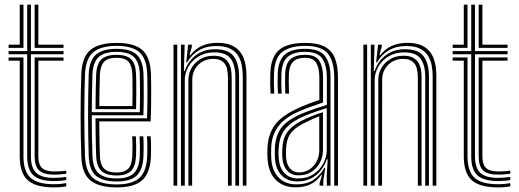

<svg xmlns="http://www.w3.org/2000/svg" viewBox="-20 -790 2208 817"><path d="M209.9 -19.6Q148.9 -19.6 122.3 -43.9Q95.7 -68.2 95.7 -124.3V-559.1H16.6V-572.7H95.7V-770H111.6V-572.7H250.3V-559.1H111.6V-124.3Q111.6 -75.5 134.4 -54.3Q157.1 -33.1 209.9 -33.1Q222.4 -33.1 235.3 -34.2Q248.3 -35.2 261.9 -37.1V-23.9Q250.6 -21.7 237.6 -20.7Q224.5 -19.6 209.9 -19.6ZM209.9 7.4Q131.9 7.4 98 -23.2Q64 -53.8 64 -124.3V-531.8H16.6V-545.4H79.9V-124.3Q79.9 -60.9 110 -33.5Q140.1 -6.1 209.9 -6.1Q224 -6.1 237 -7.3Q250.1 -8.5 261.9 -10.7V2.7Q241.5 7.4 209.9 7.4ZM209.9 -46.9Q165.6 -46.9 146.5 -64.8Q127.4 -82.8 127.4 -124.3V-545.4H250.3V-531.8H143.2V-124.3Q143.2 -89.9 158.8 -75.2Q174.4 -60.4 209.9 -60.4Q221.7 -60.4 235 -61.1Q248.2 -61.7 261.9 -64V-50.8Q249.7 -48.9 236.6 -47.9Q223.6 -46.9 209.9 -46.9ZM16.6 -586.4V-600H64V-770H79.9V-586.4ZM127.4 -586.4V-770H143.2V-600H250.3V-586.4Z M476.8 7.4Q402.4 7.4 365.7 -21.5Q328.9 -50.5 326.1 -121.9Q324.4 -166.1 323.7 -212.3Q322.9 -258.4 323 -304.5Q323 -350.5 323.8 -394.2Q324.7 -438 326.1 -477Q329.4 -549 365.8 -578.2Q402.3 -607.4 476 -607.4Q550.4 -607.4 584.7 -577.9Q619 -548.3 622.2 -478.5Q622.6 -471 622.9 -448.5Q623.1 -426.1 623.3 -395.6Q623.4 -365 622.9 -332.7Q622.4 -300.5 621 -273.4H402.4Q402.6 -246.9 402.9 -222.7Q403.1 -198.5 403.7 -175Q404.3 -151.6 405.1 -126.9Q406.5 -88.9 423.1 -72.4Q439.7 -55.9 476.8 -55.9Q508.3 -55.9 524.7 -71.4Q541.1 -86.8 543 -126.1Q543.9 -143.7 543.8 -167.5Q543.6 -191.3 542.3 -209.8H558.2Q559.4 -188.2 559.5 -164.4Q559.6 -140.5 558.9 -125.5Q556.6 -81.5 537.4 -62.4Q518.2 -43.3 476.8 -43.3Q431.4 -43.3 411.2 -62.8Q390.9 -82.2 389.2 -126.2Q388.3 -153.6 387.6 -181.1Q387 -208.6 386.8 -235.2Q386.5 -261.9 386.3 -286.5H605.7Q606.9 -313.4 607.2 -343.5Q607.5 -373.6 607.4 -401.4Q607.3 -429.1 607 -449.7Q606.8 -470.2 606.3 -477.8Q603.6 -540.6 573.3 -567.7Q542.9 -594.8 476 -594.8Q410 -594.8 377.3 -568Q344.5 -541.3 341.7 -474.7Q340.3 -440.3 339.6 -397.2Q338.8 -354 338.8 -307Q338.8 -260 339.5 -213.3Q340.2 -166.6 341.7 -124.7Q344.2 -61.3 375.2 -33.2Q406.2 -5.2 476.8 -5.2Q542.2 -5.2 572.7 -32.4Q603.2 -59.6 606.3 -123.7Q606.8 -134.2 607 -149.5Q607.1 -164.8 606.8 -180.8Q606.4 -196.9 605.4 -209.8H621.2Q622.7 -190.4 622.8 -164.8Q622.9 -139.1 622.2 -122.9Q618.7 -53.2 584.9 -22.9Q551 7.4 476.8 7.4ZM476.8 -17.8Q418.1 -17.8 389 -41.5Q359.9 -65.3 357.6 -124.5Q356.3 -161.3 355.6 -205.5Q354.8 -249.8 354.7 -296.8Q354.7 -343.9 355.4 -389.3Q356.1 -434.8 357.5 -473.8Q360 -533.8 388.7 -558Q417.5 -582.2 476 -582.2Q534.6 -582.2 561.2 -557.8Q587.9 -533.5 590.5 -477.5Q591 -468.2 591.4 -440Q591.7 -411.7 591.6 -374.3Q591.5 -336.9 590.1 -299.6H370.5Q370.5 -255.4 371.2 -209.5Q371.9 -163.6 373.4 -125.6Q375.5 -73.5 400.3 -52.1Q425.1 -30.7 476.8 -30.7Q525.7 -30.7 548.9 -52.2Q572.1 -73.7 574.7 -124.8Q575.4 -140.3 575.3 -165.2Q575.2 -190.1 574 -209.8H589.8Q591.1 -189.4 591.2 -164.8Q591.2 -140.2 590.5 -124.3Q587.7 -67.3 561.3 -42.6Q534.8 -17.8 476.8 -17.8ZM370.5 -312.6H574.8Q575.7 -345.8 575.8 -379.5Q575.9 -413.1 575.5 -439.5Q575.2 -465.9 574.7 -476.6Q572.6 -526.1 549.6 -547.7Q526.7 -569.3 476 -569.3Q423.6 -569.3 399.7 -547.2Q375.7 -525 373.4 -473.1Q372 -436.4 371.4 -394.4Q370.7 -352.3 370.5 -312.6ZM386.6 -325.7Q386.6 -344.4 386.9 -369.3Q387.1 -394.3 387.7 -421.1Q388.3 -447.9 389.2 -472.2Q391 -517.8 411.4 -537.3Q431.8 -556.7 476 -556.7Q518.4 -556.7 537.7 -538Q557 -519.3 558.8 -476.1Q559.3 -465.6 559.7 -441.5Q560 -417.3 559.9 -386.8Q559.8 -356.2 559 -325.7ZM402.5 -338.7H543.3Q544 -368.8 544 -396.8Q543.9 -424.8 543.7 -445.8Q543.5 -466.7 543 -475Q541.5 -510.3 526.8 -527.2Q512 -544.1 476 -544.1Q438.8 -544.1 422.7 -526.7Q406.5 -509.4 405.1 -471.6Q404.4 -448.3 403.8 -426.2Q403.2 -404.1 403 -382.5Q402.7 -360.9 402.5 -338.7Z M1013.1 0V-464.8Q1013.1 -486.9 1009.3 -509.7Q1005.5 -532.4 994.1 -551.6Q982.7 -570.8 960.3 -582.5Q938 -594.2 900.9 -594.2Q857.4 -594.2 825.9 -575.5Q794.4 -556.8 776.3 -524.6H772.5L780.6 -600H796.4L796.5 -591.8L786.5 -554.8H790Q811.1 -582.5 839.9 -595.1Q868.8 -607.7 905.1 -607.7Q937.8 -607.7 959.9 -599.2Q982 -590.7 995.7 -576.1Q1009.3 -561.5 1016.5 -543.2Q1023.7 -525 1026.2 -505.3Q1028.7 -485.6 1028.7 -466.9V0ZM718.3 0V-600H734.2V0ZM781.7 0V-450Q781.7 -477.4 795.1 -500.8Q808.4 -524.2 832.6 -538.5Q856.7 -552.8 888.8 -552.8Q913.8 -552.8 929.1 -544.8Q944.4 -536.8 952.3 -523.5Q960.3 -510.2 963.1 -493.8Q965.9 -477.4 965.9 -460.5V0H950V-459.8Q950 -480.7 945.5 -498.8Q941 -516.9 927.3 -528.1Q913.7 -539.4 886.8 -539.4Q861.7 -539.4 841.6 -527.8Q821.5 -516.2 809.9 -496.2Q798.2 -476.3 798.2 -451.1L797.5 0ZM750 0V-600H765.8L762.5 -488.2H766.2Q781.1 -531.4 814.8 -556.1Q848.5 -580.8 896.6 -580.5Q953.4 -580.2 975.3 -549.5Q997.3 -518.8 997.3 -464V0H981.4V-462.6Q981.4 -513.2 961.7 -540.2Q941.9 -567.2 892.2 -567.2Q853.5 -567.2 825.3 -550.1Q797.1 -533 781.7 -506.1Q766.3 -479.1 766.3 -449.2V0Z M1402.2 0V-460.6Q1402.2 -526.2 1376.1 -560.5Q1349.9 -594.8 1278.4 -594.8Q1216.4 -594.8 1182.7 -570.2Q1148.9 -545.5 1146.1 -479.4Q1145.2 -456.4 1145.4 -435.2Q1145.6 -413.9 1146.9 -391.6H1131.3Q1129.8 -416.4 1129.6 -437Q1129.3 -457.6 1130.3 -480Q1133.2 -548.1 1168 -577.7Q1202.7 -607.4 1278.4 -607.4Q1333.3 -607.4 1363.6 -590.2Q1394 -573 1406 -540.2Q1418.1 -507.4 1418.1 -460.6V0ZM1248.2 -30.6Q1286.3 -30.6 1313.6 -48.5Q1340.9 -66.4 1355.6 -94.3Q1370.4 -122.2 1370.4 -151.7V-329.9Q1339.3 -320.6 1307.6 -309.1Q1275.9 -297.5 1254.3 -286.8Q1211.3 -265.2 1190 -235.9Q1168.6 -206.7 1165.5 -157.5Q1164.8 -144.8 1165 -135.1Q1165.2 -125.3 1166.2 -113.4Q1170 -74.8 1191.1 -52.7Q1212.2 -30.6 1248.2 -30.6ZM1251 -43.9Q1220.3 -43.9 1202.4 -63.5Q1184.5 -83.1 1181.8 -115.5Q1181 -124.9 1180.8 -135.1Q1180.6 -145.3 1181.1 -155.8Q1183.5 -202.4 1203.1 -228.8Q1222.7 -255.1 1260.1 -274.3Q1284.1 -286.5 1306.4 -295.7Q1328.7 -304.8 1354.3 -312.6V-150.6Q1354.3 -123.3 1341.8 -98.8Q1329.4 -74.4 1306.2 -59.2Q1283.1 -43.9 1251 -43.9ZM1252.5 -56.3Q1277.7 -56.3 1297.1 -69.2Q1316.4 -82.1 1327.4 -103.4Q1338.5 -124.7 1338.5 -149.6V-295.1Q1320 -288.1 1302.8 -280.2Q1285.6 -272.3 1266.6 -262.3Q1230.1 -243 1214.3 -219Q1198.6 -194.9 1197 -155.1Q1196.7 -145.3 1196.8 -135.6Q1197 -125.9 1197.6 -116.7Q1199.8 -90.1 1214.1 -73.2Q1228.3 -56.3 1252.5 -56.3ZM1237.5 7.1Q1186.4 7.1 1154.8 -23.4Q1123.3 -53.9 1118.7 -110.6Q1117.7 -123.4 1117.6 -135.5Q1117.5 -147.7 1118.1 -161.3Q1121.1 -218.4 1148.4 -256.4Q1175.6 -294.5 1236.3 -323.8Q1250.9 -330.9 1266 -337.5Q1281.2 -344.1 1299 -350.8Q1316.9 -357.5 1338.9 -364.6V-460.7Q1338.9 -499 1326.1 -521.6Q1313.3 -544.1 1278.4 -544.1Q1243.6 -544.1 1227.1 -527.1Q1210.7 -510.2 1209.2 -475.2Q1208.8 -462 1208.7 -438.9Q1208.7 -415.9 1209.9 -391.6H1194.1Q1193.1 -414 1193 -437.3Q1193 -460.7 1193.4 -476.1Q1195.4 -519.8 1216.4 -538.3Q1237.4 -556.7 1278.4 -556.7Q1323.7 -556.7 1339.2 -530.5Q1354.7 -504.2 1354.7 -460.7V-354Q1323.4 -343.7 1293.7 -332.7Q1264.1 -321.6 1242.4 -311.6Q1189.6 -286.8 1162.9 -250.6Q1136.1 -214.5 1133.9 -160.3Q1133.6 -148.1 1133.6 -136.2Q1133.6 -124.4 1134.5 -111.6Q1138.5 -62 1166.3 -33.7Q1194.1 -5.5 1241 -5.5Q1285.2 -5.5 1313.7 -24.5Q1342.3 -43.5 1360.4 -76.1H1364.1L1355.8 -21.2V0H1340.2L1339.9 -10.2L1350.5 -45.9H1347.3Q1327.2 -18 1300.5 -5.4Q1273.8 7.1 1237.5 7.1ZM1370.5 0V-44.7L1374.4 -112.4H1370.6Q1355.8 -69.5 1323.8 -43.7Q1291.8 -18 1244.3 -18Q1204.2 -18.1 1179.1 -43Q1154 -68 1150.4 -112.4Q1149.4 -124.7 1149.3 -135.6Q1149.2 -146.4 1149.7 -159.3Q1152.2 -211.6 1175.3 -243.6Q1198.5 -275.5 1248.4 -299.3Q1263.3 -306.3 1283.5 -314.1Q1303.8 -321.9 1326.3 -329.5Q1348.8 -337.2 1370.8 -343.6V-460.6Q1370.8 -510.7 1351.9 -540Q1333.1 -569.3 1278.4 -569.3Q1228.6 -569.3 1204.1 -548Q1179.6 -526.7 1177.6 -476.4Q1177.1 -461.5 1177.1 -438.3Q1177 -415.1 1178.5 -391.6H1162.7Q1161.4 -413.4 1161.2 -436.9Q1161 -460.4 1161.7 -476.7Q1164.1 -532.6 1191.4 -557.4Q1218.7 -582.2 1278.4 -582.2Q1340.5 -582.2 1363.5 -550.9Q1386.4 -519.5 1386.4 -460.6V0Z M1821.1 0V-464.8Q1821.1 -486.9 1817.3 -509.7Q1813.5 -532.4 1802.1 -551.6Q1790.7 -570.8 1768.3 -582.5Q1746 -594.2 1708.9 -594.2Q1665.4 -594.2 1633.9 -575.5Q1602.4 -556.8 1584.3 -524.6H1580.5L1588.6 -600H1604.4L1604.5 -591.8L1594.5 -554.8H1598Q1619.1 -582.5 1647.9 -595.1Q1676.8 -607.7 1713.1 -607.7Q1745.8 -607.7 1767.9 -599.2Q1790 -590.7 1803.7 -576.1Q1817.3 -561.5 1824.5 -543.2Q1831.7 -525 1834.2 -505.3Q1836.7 -485.6 1836.7 -466.9V0ZM1526.3 0V-600H1542.2V0ZM1589.7 0V-450Q1589.7 -477.4 1603.1 -500.8Q1616.4 -524.2 1640.6 -538.5Q1664.7 -552.8 1696.8 -552.8Q1721.8 -552.8 1737.1 -544.8Q1752.4 -536.8 1760.3 -523.5Q1768.3 -510.2 1771.1 -493.8Q1773.9 -477.4 1773.9 -460.5V0H1758V-459.8Q1758 -480.7 1753.5 -498.8Q1749 -516.9 1735.3 -528.1Q1721.7 -539.4 1694.8 -539.4Q1669.7 -539.4 1649.6 -527.8Q1629.5 -516.2 1617.9 -496.2Q1606.2 -476.3 1606.2 -451.1L1605.5 0ZM1558 0V-600H1573.8L1570.5 -488.2H1574.2Q1589.1 -531.4 1622.8 -556.1Q1656.5 -580.8 1704.6 -580.5Q1761.4 -580.2 1783.3 -549.5Q1805.3 -518.8 1805.3 -464V0H1789.4V-462.6Q1789.4 -513.2 1769.7 -540.2Q1749.9 -567.2 1700.2 -567.2Q1661.5 -567.2 1633.3 -550.1Q1605.1 -533 1589.7 -506.1Q1574.3 -479.1 1574.3 -449.2V0Z M2099.4 -19.6Q2038.4 -19.6 2011.8 -43.9Q1985.2 -68.2 1985.2 -124.3V-559.1H1906.1V-572.7H1985.2V-770H2001.1V-572.7H2139.8V-559.1H2001.1V-124.3Q2001.1 -75.5 2023.9 -54.3Q2046.6 -33.1 2099.4 -33.1Q2111.9 -33.1 2124.8 -34.2Q2137.8 -35.2 2151.4 -37.1V-23.9Q2140.1 -21.7 2127.1 -20.7Q2114 -19.6 2099.4 -19.6ZM2099.4 7.4Q2021.4 7.4 1987.5 -23.2Q1953.5 -53.8 1953.5 -124.3V-531.8H1906.1V-545.4H1969.4V-124.3Q1969.4 -60.9 1999.5 -33.5Q2029.6 -6.1 2099.4 -6.1Q2113.5 -6.1 2126.5 -7.3Q2139.6 -8.5 2151.4 -10.7V2.7Q2131 7.4 2099.4 7.4ZM2099.4 -46.9Q2055.1 -46.9 2036 -64.8Q2016.9 -82.8 2016.9 -124.3V-545.4H2139.8V-531.8H2032.7V-124.3Q2032.7 -89.9 2048.3 -75.2Q2063.9 -60.4 2099.4 -60.4Q2111.2 -60.4 2124.5 -61.1Q2137.7 -61.7 2151.4 -64V-50.8Q2139.2 -48.9 2126.1 -47.9Q2113.1 -46.9 2099.4 -46.9ZM1906.1 -586.4V-600H1953.5V-770H1969.4V-586.4ZM2016.9 -586.4V-770H2032.7V-600H2139.8V-586.4Z"/></svg>

Font: Big Shoulders Inline Text Thin
Style: Regular
Weight: 100
Designer: Patric King
Foundry: XO Type Co
Version: Version 2.002